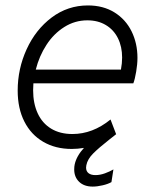

<svg xmlns="http://www.w3.org/2000/svg" viewBox="-20 -543 566 710"><path d="M45.4 -208Q45.4 -288.6 78.6 -361.1Q111.8 -433.6 171.1 -478.3Q230.5 -522.9 305.2 -522.9Q361.8 -522.9 403.3 -497.1Q444.8 -471.2 466.6 -427Q488.3 -382.8 488.3 -329.1Q488.3 -305.7 483.6 -278.1Q479 -250.5 473.1 -234.9H103.5Q102.5 -218.3 102.5 -209.5Q102.5 -160.6 119.4 -124Q136.2 -87.4 168.9 -67.4Q201.7 -47.4 247.6 -47.4Q322.8 -47.4 388.7 -101.1L409.2 -47.4L409.7 -46.9L384.3 -26.9Q345.7 3.4 324.7 24.4Q303.7 45.4 299.3 67.9Q298.3 73.7 298.3 76.7Q298.3 90.3 307.4 97.4Q316.4 104.5 333 104.5Q350.1 104.5 368.2 97.9Q386.2 91.3 399.4 83.5L392.1 130.4Q379.4 137.7 359.4 142.3Q339.4 147 322.8 147Q291 147 272.7 129.4Q254.4 111.8 254.4 83.5Q254.4 72.8 256.3 64.5Q263.2 33.7 290.5 3.9Q267.1 7.8 245.1 7.8Q185.1 7.8 139.9 -18.6Q94.7 -44.9 70.1 -93.5Q45.4 -142.1 45.4 -208ZM427.2 -285.6Q431.6 -309.1 431.6 -330.1Q431.6 -370.6 416 -401.9Q400.4 -433.1 371.3 -450.4Q342.3 -467.8 303.2 -467.8Q256.8 -467.8 217.8 -443.1Q178.7 -418.5 151.9 -377.2Q125 -335.9 112.3 -285.6Z"/></svg>

Font: Reddit Sans Chocolate Light
Style: Italic
Weight: 300
Italic angle: -11.25°
Designer: Stephen Hutchings
Version: Version 1.013